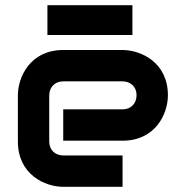

<svg xmlns="http://www.w3.org/2000/svg" viewBox="-20 -721 694 741"><path d="M628 -353C628 -481 523 -528 453 -528H224C96 -528 49 -423 49 -353V-175C49 -47 154 0 224 0H453V-121H225C194 -121 170 -141 170 -175V-352C170 -383 190 -407 224 -407H453C483 -407 507 -387 507 -354C507 -323 487 -299 453 -299H224V-178H453C581 -178 628 -283 628 -353ZM491 -586V-701H163V-586Z"/></svg>

Font: Audiowide
Style: Regular
Weight: 400
Designer: Astigmatic (AOETI)
Foundry: Astigmatic (AOETI)
Version: Version 1.002